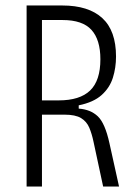

<svg xmlns="http://www.w3.org/2000/svg" viewBox="-20 -680 500 700"><path d="M77 0V-660H207Q303 -660 353 -614Q403 -568 403 -474Q403 -433 391.5 -396.5Q380 -360 350.5 -333.5Q321 -307 267 -296V-284Q310 -281 336.5 -256Q363 -231 379 -158L414 0H356L321 -163Q315 -192 305.5 -214.5Q296 -237 275.5 -249.5Q255 -262 215 -262H133V0ZM133 -314H194Q271 -314 308.5 -350Q346 -386 346 -464Q346 -535 313.5 -571Q281 -607 208 -607H133Z"/></svg>

Font: Bricolage Grotesque 12pt Condensed ExtraLight
Style: Regular
Weight: 200
Width: 3
Designer: Mathieu Triay
Foundry: Atelier Triay
Version: Version 1.001; ttfautohint (v1.8.4.7-5d5b);gftools[0.9.33.de